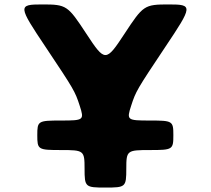

<svg xmlns="http://www.w3.org/2000/svg" viewBox="-20 -845 950 865"><path d="M255 -169C358 -169 361 -167 361 -85C361 -2 364 0 455 0C546 0 549 -2 549 -85C549 -167 552 -169 655 -169C758 -169 761 -171 761 -236C761 -300 758 -302 655 -302C552 -302 550 -304 571 -369C592 -434 597 -442 723 -631C849 -819 850 -825 740 -825C630 -825 625 -821 541 -693C457 -565 453 -565 369 -693C285 -821 280 -825 170 -825C60 -825 61 -819 187 -631C313 -442 318 -434 339 -369C360 -304 358 -302 255 -302C151 -302 148 -300 148 -236C148 -171 151 -169 255 -169Z"/></svg>

Font: Hussar Print
Style: Bold
Weight: 700
Foundry: Cannot Into Space Fonts
Version: Version 2.00